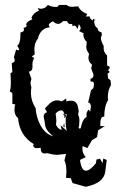

<svg xmlns="http://www.w3.org/2000/svg" viewBox="-20 -607 484 758"><path d="M113.3 -38.1Q57.1 -71.8 51.3 -140.6Q37.1 -152.3 37.1 -172.4Q37.1 -188.5 40.5 -194.8L28.8 -196.8V-239.7L18.6 -246.1Q22.9 -256.8 22.9 -282.7L21.5 -317.9L28.8 -322.3L26.4 -357.9Q38.1 -360.8 38.1 -369.1Q38.1 -375 34.7 -379.9L43.5 -411.1L51.8 -408.7Q55.2 -408.7 55.2 -411.6Q55.2 -415.5 47.9 -426.8Q61 -432.6 61 -479Q74.7 -481 74.7 -489.7L73.2 -497.6Q85.4 -497.6 85.4 -507.3L83 -509.8Q85 -522.5 107.9 -530.8L104 -537.1Q111.8 -556.6 133.8 -564.9L128.9 -575.2L140.1 -572.3Q158.2 -572.3 168.9 -587.4Q184.1 -579.6 199.7 -579.6Q210.4 -579.6 212.4 -587.4H244.1Q248.5 -580.1 266.1 -580.1L288.6 -582Q298.8 -561 324.2 -551.8L319.3 -541.5L333.5 -542.5Q334.5 -532.2 346.7 -525.9V-532.2L357.4 -528.3L351.6 -525.9Q351.6 -502.4 365.2 -496.1Q365.2 -482.9 380.9 -479L382.3 -468.3Q378.4 -462.9 378.4 -456.5Q378.4 -444.8 389.6 -424.8L389.2 -417Q389.2 -399.9 402.8 -387.7V-348.1Q413.1 -345.7 413.1 -340.8Q413.1 -335.9 406.7 -329.6L413.6 -322.8L404.8 -316.4L406.7 -297.9L416 -290.5L418.5 -272Q405.8 -250.5 405.8 -226.6L406.7 -211.9Q391.6 -188 391.6 -146.5H389.2Q376 -146.5 376 -118.2L376.5 -108.9L394 -109.4L367.2 -92.3L363.3 -65.9L342.8 -53.2L325.2 -22.5L306.2 -30.3L305.2 -20.5Q305.2 -0.5 318.8 13.2L295.9 24.4Q300.8 66.9 319.8 66.9Q335 66.9 358.9 37.1L360.8 22.9L375 19.5L384.8 37.6L387.7 19L401.4 24.4L395.5 70.8Q389.6 116.2 318.4 130.4L266.6 115.7L259.3 96.2L240.7 95.2L242.2 72.8Q242.2 41.5 234.4 26.4L240.7 0.5L206.1 4.4Q191.9 4.4 165.5 -2.4L156.2 -1Q140.6 -1 140.6 -23.4L126 -22Q112.8 -22 110.8 -32.2ZM190.9 -68.8Q157.2 -93.8 157.2 -120.6L152.3 -146.5Q152.3 -160.6 166 -164.1L157.2 -178.7L169.4 -191.4Q186 -210.9 205.1 -210.9Q213.9 -210.9 223.6 -206.5L241.2 -218.3L242.2 -206.1Q248.5 -209.5 260.7 -209.5Q278.8 -209.5 286.1 -191.9L291 -167.5L288.1 -154.3Q293.5 -146 293.5 -131.8Q293.5 -109.9 290 -102.5L294.9 -99.1Q298.3 -99.1 299.6 -104.7Q300.8 -110.4 302.7 -117.2Q304.7 -124 308.8 -131.8Q313 -139.6 322.3 -146.5L321.3 -154.8Q321.3 -165.5 330.1 -174.3L335.9 -166L338.9 -185.5Q338.9 -200.7 328.1 -202.6L339.4 -251L348.6 -258.8L351.1 -273.9Q351.1 -285.2 341.8 -285.2L337.4 -284.7V-295.9Q349.1 -299.3 349.1 -308.6Q349.1 -315.4 344.5 -324.7Q339.8 -334 339.8 -340.8Q342.8 -340.8 342.8 -352.1Q329.1 -362.8 329.1 -379.9L331.5 -395Q320.3 -407.7 320.3 -425.8Q322.3 -426.3 322.3 -441.9Q310.5 -452.1 308.6 -470.7L311 -475.1L292 -484.4Q298.3 -489.3 298.3 -496.1Q298.3 -502.9 291.5 -511.2L285.6 -492.2Q279.8 -506.3 272.9 -506.3L266.6 -503.4L264.6 -512.7L259.3 -511.7Q249 -511.7 244.1 -523.9H229Q219.2 -512.7 209.5 -512.7Q199.7 -512.7 189 -522.9Q172.4 -515.1 172.4 -507.3L176.8 -499.5Q138.2 -494.6 129.9 -454.6Q115.7 -439 115.7 -411.1L117.2 -392.6L105.5 -383.8L115.2 -377.9Q107.9 -366.7 107.9 -351.6L108.4 -343.8Q108.4 -326.7 94.2 -323.7L104 -295.9L100.1 -278.8L104 -260.3Q102.1 -256.8 102.1 -239.7Q102.1 -209 120.6 -180.2Q123 -143.6 139.6 -112.8Q158.7 -77.1 190.9 -68.8ZM218.8 -112.8 244.1 -90.3Q239.3 -104.5 239.3 -129.9Q239.3 -147 244.6 -155.3L232.9 -158.2Q230.5 -171.4 222.2 -171.4Q209.5 -170.4 199.7 -158.7L202.6 -131.8L201.2 -113.8Q210.9 -95.2 223.6 -95.2ZM234.4 -140.6 233.9 -151.9 226.6 -158.2 241.2 -154.3 238.3 -143.1ZM227.1 -110.4 231 -111.3 232.9 -122.6 235.8 -104.5Z"/></svg>

Font: Truetypewriter PolyglOTT
Style: Regular
Weight: 400
Designer: Sergey Beatoff a.k.a. Sam_T
Version: Version 3.76